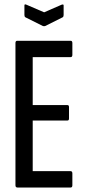

<svg xmlns="http://www.w3.org/2000/svg" viewBox="-20 -837 382 857"><path d="M58 0Q49 0 49 -10V-645Q49 -655 57 -655H295Q303 -655 303 -645V-592Q303 -582 295 -582H126V-368H281Q288 -368 288 -359V-308Q288 -299 281 -299H126V-73H295Q303 -73 303 -63V-10Q303 0 295 0ZM171 -721 93 -760Q89 -763 89 -770V-813Q89 -820 98 -816L177 -782L255 -816Q264 -819 264 -813V-770Q264 -763 260 -760L182 -721Q177 -719 171 -721Z"/></svg>

Font: Sofia Sans Extra Condensed Medium
Style: Regular
Weight: 500
Version: Version 4.100